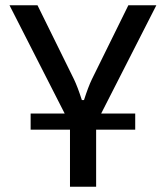

<svg xmlns="http://www.w3.org/2000/svg" viewBox="-20 -508 628 727"><path d="M363 -78H492V-17H344V199H245V-17H96V-78H225L16 -488H122L260 -208Q274 -179 290 -129H298Q314 -179 328 -208L466 -488H572Z"/></svg>

Font: Exo 2.0 Medium
Style: Regular
Weight: 500
Designer: Natanael Gama
Version: Version 1.001;PS 001.001;hotconv 1.0.70;makeotf.lib2.5.58329